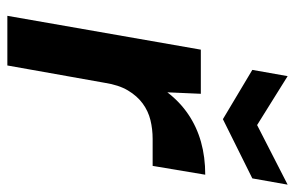

<svg xmlns="http://www.w3.org/2000/svg" viewBox="-160 -642 802 522"><g transform="rotate(90 241.0 -381.0)"><path d="M23 0 115 -526H235L231 -435Q257 -469 291 -492Q325 -515 366 -526.5Q407 -538 455 -538L431 -395H358Q331 -395 306.5 -389Q282 -383 261.5 -368Q241 -353 226 -328Q211 -303 205 -264L158 0ZM482 -762 465 -666 304 -586 170 -666 187 -762 320 -679Z"/></g></svg>

Font: DM Sans 9pt
Style: Bold Italic
Weight: 700
Italic angle: -10°
Version: Version 4.004;gftools[0.9.30]